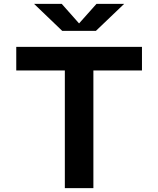

<svg xmlns="http://www.w3.org/2000/svg" viewBox="-20 -972 818 992"><path d="M462.5 0V-608H713.5V-730H64V-608H315V0ZM156 -952H299L388.5 -851L478.5 -952H621.5L475.5 -812.5H301.5Z"/></svg>

Font: Monaspace Neon Wide
Style: Bold
Weight: 700
Width: 7
Designer: Riley Cran & the Lettermatic Team
Foundry: Lettermatic
Version: Version 1.000 (Monaspace Neon)